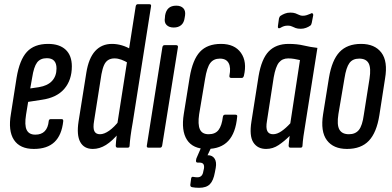

<svg xmlns="http://www.w3.org/2000/svg" viewBox="-20 -703 1866 914"><path d="M141 6Q75 6 46.5 -37Q18 -80 32 -161L59 -333Q73 -418 108 -456Q143 -494 209 -494Q263 -494 292.5 -466.5Q322 -439 322 -387Q322 -322 286 -280Q250 -238 179 -228L114 -218L104 -157Q96 -107 107 -84.5Q118 -62 148 -62Q177 -62 193 -78.5Q209 -95 212 -127Q213 -136 222 -136H273Q282 -136 281 -126Q274 -60 239.5 -27Q205 6 141 6ZM124 -282 165 -288Q207 -295 228 -318Q249 -341 249 -377Q249 -426 203 -426Q172 -426 156.5 -405.5Q141 -385 133 -333Z M422 6Q380 6 362 -27Q344 -60 354 -125L391 -357Q402 -426 433 -460Q464 -494 513 -494Q537 -494 560.5 -487Q584 -480 605 -467L594 -401Q574 -413 557.5 -419Q541 -425 525 -425Q508 -425 495.5 -417.5Q483 -410 475.5 -393.5Q468 -377 463 -350L428 -128Q422 -94 429 -79Q436 -64 456 -64Q476 -64 500 -81Q524 -98 547 -128L548 -72Q515 -32 484.5 -13Q454 6 422 6ZM540 0Q531 0 531 -10Q532 -30 535.5 -57Q539 -84 541 -100L538 -110L626 -673Q628 -683 636 -683H691Q701 -683 699 -673L612 -121Q605 -82 601.5 -55Q598 -28 597 -10Q597 0 588 0Z M687 0Q677 0 679 -10L753 -478Q755 -488 763 -488H819Q823 -488 825.5 -485.5Q828 -483 827 -478L752 -10Q750 0 742 0ZM807 -572Q785 -572 773 -584Q761 -596 765 -618L766 -630Q770 -653 783 -664.5Q796 -676 819 -676Q841 -676 852.5 -664Q864 -652 861 -630L859 -618Q856 -595 842.5 -583.5Q829 -572 807 -572Z M965 6Q898 6 870 -37.5Q842 -81 855 -161L883 -335Q897 -419 932 -456.5Q967 -494 1032 -494Q1097 -494 1127 -451.5Q1157 -409 1141 -342Q1138 -332 1131 -332H1081Q1071 -332 1072 -342Q1080 -381 1068.5 -402.5Q1057 -424 1027 -424Q997 -424 981 -403Q965 -382 956 -326L928 -159Q921 -111 931.5 -87.5Q942 -64 973 -64Q1005 -64 1020.5 -84.5Q1036 -105 1041 -147Q1043 -157 1051 -157H1101Q1111 -157 1109 -147Q1102 -70 1066.5 -32Q1031 6 965 6ZM928 191Q909 191 894 188Q885 186 886 176L890 146Q892 137 900 139Q905 140 910.5 140.5Q916 141 920 141Q944 141 948 112L951 99Q953 85 948 78Q943 71 929 71H921Q912 71 913 61Q914 51 918 44L947 -23Q951 -32 958 -32H989Q1000 -32 995 -21L968 36H970Q991 36 1001.5 52Q1012 68 1007 96L1003 117Q996 157 979 174Q962 191 928 191Z M1247 6Q1206 6 1186 -25Q1166 -56 1177 -125L1211 -341Q1225 -423 1259.5 -458.5Q1294 -494 1354 -494Q1394 -494 1425.5 -486.5Q1457 -479 1491 -475L1435 -121Q1428 -80 1424.5 -54Q1421 -28 1420 -10Q1420 0 1411 0H1363Q1354 0 1354 -10Q1355 -20 1356 -32Q1357 -44 1359 -56Q1334 -31 1306.5 -12.5Q1279 6 1247 6ZM1280 -64Q1299 -64 1320 -78.5Q1341 -93 1362 -116L1408 -417Q1395 -420 1381 -422.5Q1367 -425 1352 -425Q1324 -425 1308 -405.5Q1292 -386 1283 -335L1251 -128Q1245 -94 1252.5 -79Q1260 -64 1280 -64ZM1412 -566Q1397 -566 1387.5 -569.5Q1378 -573 1370 -577Q1362 -581 1351 -581Q1340 -581 1332 -578.5Q1324 -576 1314 -570Q1308 -567 1305 -569.5Q1302 -572 1303 -579L1308 -615Q1310 -624 1316 -628Q1325 -634 1336.5 -638.5Q1348 -643 1362 -643Q1377 -643 1386.5 -639.5Q1396 -636 1404 -632Q1412 -628 1421 -628Q1432 -628 1440.5 -631Q1449 -634 1459 -638Q1464 -642 1468 -639Q1472 -636 1471 -630L1464 -594Q1462 -584 1457 -581Q1449 -575 1437 -570.5Q1425 -566 1412 -566Z M1632 6Q1567 6 1536 -35.5Q1505 -77 1518 -159L1546 -333Q1560 -417 1596.5 -455.5Q1633 -494 1699 -494Q1764 -494 1795.5 -452.5Q1827 -411 1813 -329L1786 -155Q1773 -72 1736 -33Q1699 6 1632 6ZM1641 -64Q1672 -64 1688.5 -84.5Q1705 -105 1712 -157L1739 -328Q1747 -379 1735 -401.5Q1723 -424 1690 -424Q1659 -424 1643.5 -403Q1628 -382 1620 -331L1591 -160Q1583 -109 1595.5 -86.5Q1608 -64 1641 -64Z"/></svg>

Font: Sofia Sans Extra Condensed Medium
Style: Italic
Weight: 500
Italic angle: -9°
Version: Version 4.100